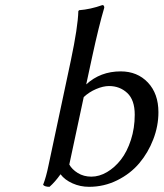

<svg xmlns="http://www.w3.org/2000/svg" viewBox="-20 -718 637 748"><path d="M335.9 -29.8Q366.7 -29.8 397 -47.6Q427.2 -65.4 451.2 -96.2Q475.1 -127 490 -172.9Q504.9 -218.8 504.9 -271Q504.9 -328.6 475.8 -355.7Q446.8 -382.8 404.8 -382.8Q381.8 -382.8 354.5 -371.1Q327.1 -359.4 306.2 -339.8L250 -77.1Q260.3 -58.1 283.2 -43.9Q306.2 -29.8 335.9 -29.8ZM327.1 9.8Q292.5 9.8 262.5 -3.7Q232.4 -17.1 215.8 -39.1Q194.3 -8.8 172.9 9.8Q154.3 9.8 147.9 2Q159.7 -27.8 168.9 -73.2L255.9 -481.9Q283.7 -613.8 285.2 -674.8L288.1 -678.2Q332.5 -681.6 378.9 -698.2Q386.2 -698.2 386.2 -688Q365.2 -617.2 339.8 -500L315.9 -389.2Q371.1 -439.9 450.2 -439.9Q515.1 -439.9 556.2 -396.5Q597.2 -353 597.2 -280.8Q597.2 -227.1 577.1 -175Q557.1 -123 522.5 -82Q487.8 -41 436.5 -15.6Q385.3 9.8 327.1 9.8Z"/></svg>

Font: Linear Smooth
Style: Italic
Weight: 400
Designer: Philipp H. Poll, Flanker
Foundry: Philipp H. Poll, reworked by Flanker
Version: Version 1.061 | FøM Fix